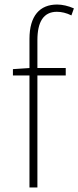

<svg xmlns="http://www.w3.org/2000/svg" viewBox="-20 -827 346 847"><path d="M37 -494H110V0H145V-494H270V-527H145V-650C145 -729 171 -775 231 -775C251 -775 273 -770 295 -759L306 -790C281 -801 255 -807 232 -807C156 -807 110 -758 110 -655V-527L37 -522Z"/></svg>

Font: Harano Aji Gothic ExtraLight
Style: Regular
Weight: 250
Foundry: Masamichi Hosoda
Version: HaranoAjiGothic-ExtraLight version 20230610;ttx 4.39.4